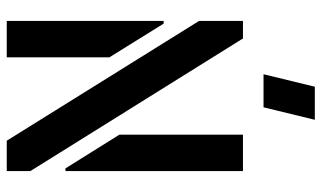

<svg xmlns="http://www.w3.org/2000/svg" viewBox="-212 -528 953 569"><g transform="rotate(-90 264.5 -243.5)"><path d="M194 213 231 61H329L292 213ZM435 0 42 -630V-700H132L487 -130V0ZM42 0V-526H50L150 -366V0ZM479 -235 379 -396V-700H487V-235Z"/></g></svg>

Font: Stick No Bills SemiBold
Style: Regular
Weight: 600
Designer: Kosala Senevirathne, Siva Puranthara, Lasantha Premarathna, Tharique Azeez
Foundry: mooniak
Version: Version 2.000